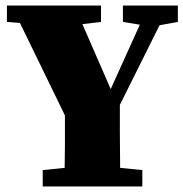

<svg xmlns="http://www.w3.org/2000/svg" viewBox="-20 -672 661 692"><path d="M5 -593V-652H344V-593L277 -585L379 -351L484 -583L423 -593V-652H621V-593L555 -581L412 -294Q412 -237 412 -197Q412 -157 412.5 -126.5Q413 -96 413 -67L493 -59V0H134V-59L213 -67Q214 -105 214 -148Q214 -191 214 -256L52 -589Z"/></svg>

Font: Source Serif 4 Black
Style: Regular
Weight: 900
Designer: Frank Grießhammer
Foundry: Adobe
Version: Version 4.005;hotconv 1.1.0;makeotfexe 2.6.0